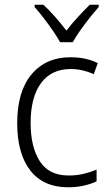

<svg xmlns="http://www.w3.org/2000/svg" viewBox="-20 -785 462 815"><path d="M270 10Q164 10 108.5 -61.5Q53 -133 53 -262Q53 -397 114 -469.5Q175 -542 279 -542Q313 -542 342.5 -535.5Q372 -529 395 -517L378 -470Q330 -492 280 -492Q198 -492 154 -432Q110 -372 110 -263Q110 -161 149 -100.5Q188 -40 272 -40Q305 -40 334.5 -47Q364 -54 390 -65V-15Q366 -4 335.5 3Q305 10 270 10ZM235 -606Q223 -628 204 -655.5Q185 -683 164.5 -709.5Q144 -736 127 -755V-765H164Q188 -743 214 -713.5Q240 -684 262 -655Q285 -685 310 -712Q335 -739 361 -765H399V-755Q381 -735 360 -708.5Q339 -682 320 -655Q301 -628 289 -606Z"/></svg>

Font: Noto Sans Myanmar SemiCondensed Light
Style: Regular
Weight: 300
Width: 4
Designer: Monotype Design Team
Foundry: Monotype Imaging Inc.
Version: Version 2.107; ttfautohint (v1.8.4.7-5d5b)